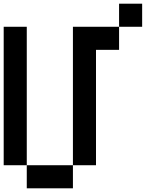

<svg xmlns="http://www.w3.org/2000/svg" viewBox="-20 -1020 790 1040"><path d="M0 -125V-875H125V-125ZM125 -125H375V0H125ZM375 -125V-875H625V-750H500V-125ZM625 -875V-1000H750V-875Z"/></svg>

Font: Galmuri7 Regular
Style: Regular
Weight: 400
Designer: Lee Minseo (quiple)
Version: Version 2.399;hotconv 1.1.1;makeotfexe 2.6.0 DEVELOPMENT